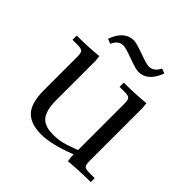

<svg xmlns="http://www.w3.org/2000/svg" viewBox="-164 -753 900 900"><g transform="rotate(45 286.5 -303.0)"><path d="M22 -411.1V-439Q94.7 -439 165 -445.8L168 -418V-154.8Q168 -122.6 174.1 -99.6Q180.2 -76.7 189.5 -63.7Q198.7 -50.8 213.9 -43.5Q229 -36.1 242.9 -34.2Q256.8 -32.2 275.9 -32.2Q303.2 -32.2 330.8 -38.8Q358.4 -45.4 405.8 -64V-371.1Q405.8 -396.5 398.7 -403.8Q391.6 -411.1 367.2 -411.1H334V-439Q407.2 -439 477.1 -445.8L480 -418V-65.9Q480 -41 487.1 -33.4Q494.1 -25.9 519 -25.9H554.2V0Q479.5 0 409.2 6.8L405.8 -21V-35.2Q298.8 6.8 231.9 6.8Q162.1 6.8 128.2 -28.6Q94.2 -64 94.2 -149.9V-371.1Q94.2 -396 87.2 -403.6Q80.1 -411.1 55.2 -411.1ZM136.2 -532.2Q165.5 -612.8 228 -612.8Q245.1 -612.8 296.6 -594Q348.1 -575.2 362.8 -575.2Q396.5 -575.2 414.1 -612.8L438 -604Q408.2 -522.9 346.2 -522.9Q329.1 -522.9 277.3 -542Q225.6 -561 210.9 -561Q192.4 -561 180.7 -551.5Q168.9 -542 160.2 -522.9Z"/></g></svg>

Font: Dihjauti
Style: Regular
Weight: 400
Designer: T. Christopher White
Version: Version 3.0.0